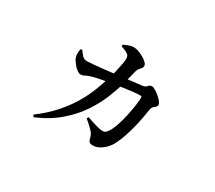

<svg xmlns="http://www.w3.org/2000/svg" viewBox="-121 -814 1241 1110"><g transform="rotate(30 500.0 -259.5)"><path d="M183 48Q248 0 294.5 -52Q341 -104 372 -156Q403 -208 423 -259Q443 -310 456 -354Q464 -376 470.5 -404.5Q477 -433 482 -459Q487 -485 487 -499Q487 -521 474 -528Q464 -535 452 -540Q440 -545 428 -549V-560Q441 -566 458.5 -573Q476 -580 491 -580Q507 -580 525 -573.5Q543 -567 560 -557Q577 -547 587.5 -536.5Q598 -526 598 -517Q598 -505 592.5 -499Q587 -493 580.5 -485.5Q574 -478 569 -462Q566 -450 561.5 -432.5Q557 -415 551.5 -394Q546 -373 540 -350Q529 -314 507.5 -260.5Q486 -207 447.5 -148Q409 -89 347 -34Q285 21 192 61ZM569 31Q552 31 545 23.5Q538 16 534 -3Q531 -17 522.5 -28Q514 -39 499.5 -53Q485 -67 461 -87L468 -99Q500 -87 526.5 -79.5Q553 -72 567 -70Q581 -69 588.5 -71.5Q596 -74 603 -83Q620 -104 633 -140.5Q646 -177 655 -218.5Q664 -260 669 -295Q674 -330 674 -348Q674 -357 665 -357Q644 -357 612.5 -353.5Q581 -350 549 -345Q517 -340 491 -336Q474 -333 448 -328.5Q422 -324 397 -318.5Q372 -313 357 -308Q340 -303 328 -296Q316 -289 302 -289Q291 -289 276 -301Q261 -313 249 -329Q237 -345 232 -357Q227 -371 227 -384.5Q227 -398 230 -415L241 -418Q253 -400 265 -387Q277 -374 297 -374Q307 -374 337 -376.5Q367 -379 408 -383.5Q449 -388 493.5 -393.5Q538 -399 579 -404Q620 -409 648 -412Q664 -414 673.5 -425.5Q683 -437 696 -437Q704 -437 718.5 -428.5Q733 -420 747.5 -408Q762 -396 772 -383.5Q782 -371 782 -362Q782 -352 775 -346.5Q768 -341 761 -334.5Q754 -328 751 -314Q747 -288 741 -255Q735 -222 726 -186.5Q717 -151 705.5 -116Q694 -81 678 -50Q668 -29 650.5 -10.5Q633 8 612 19.5Q591 31 569 31Z"/></g></svg>

Font: Noto Serif JP ExtraLight SemiBold
Style: Regular
Weight: 600
Version: Version 2.003-H1;hotconv 1.1.1;makeotfexe 2.6.0